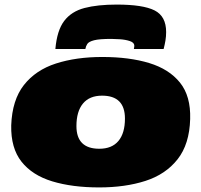

<svg xmlns="http://www.w3.org/2000/svg" viewBox="-20 -810 880 839"><path d="M413 9Q296 9 208.5 -17.5Q121 -44 74 -103.5Q27 -163 29 -262Q33 -373 84.5 -438.5Q136 -504 224.5 -532.5Q313 -561 427 -561Q545 -561 632 -534.5Q719 -508 766.5 -449Q814 -390 811 -290Q808 -180 756 -114Q704 -48 615.5 -19.5Q527 9 413 9ZM414 -160Q469 -160 497.5 -194Q526 -228 526 -292Q526 -392 426 -392Q371 -392 342.5 -357.5Q314 -323 314 -259Q314 -160 414 -160ZM490 -790Q605 -790 655.5 -764.5Q706 -739 706 -670Q706 -651 703 -633Q700 -615 695 -596H565Q566 -601 566.5 -605Q567 -609 567 -610Q567 -624 547.5 -630.5Q528 -637 503.5 -638.5Q479 -640 466 -640Q414 -640 391 -634Q368 -628 361.5 -618Q355 -608 353 -596H222Q229 -677 260.5 -718.5Q292 -760 349 -775Q406 -790 490 -790Z"/></svg>

Font: Georama ExtraExtended Black
Style: Italic
Weight: 900
Width: 8
Italic angle: -9°
Designer: Jean-Baptiste Levee
Foundry: Production Type
Version: Version 1.000